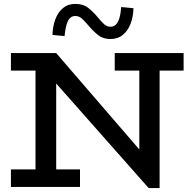

<svg xmlns="http://www.w3.org/2000/svg" viewBox="-20 -958 978 984"><path d="M742 6 268 -530V-90H390V0H36V-90H162V-596H36V-686H268L694 -192V-596H568V-686H921V-596H798V6ZM546 -758Q508 -758 483 -778Q458 -798 436 -824Q414 -850 399.5 -863Q385 -876 366 -876Q340 -876 327.5 -848.5Q315 -821 311 -773L249 -779Q250 -823 263.5 -859Q277 -895 302.5 -916.5Q328 -938 366 -938Q406 -938 431 -918.5Q456 -899 479 -872Q499 -847 513.5 -834Q528 -821 546 -821Q564 -821 575 -833Q586 -845 592.5 -867.5Q599 -890 601 -922L664 -916Q663 -873 649.5 -837Q636 -801 610 -779.5Q584 -758 546 -758Z"/></svg>

Font: BioRhyme ExtraBold Medium
Style: Regular
Weight: 500
Version: Version 1.600;gftools[0.9.33]